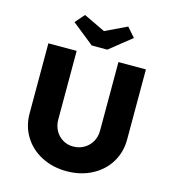

<svg xmlns="http://www.w3.org/2000/svg" viewBox="-131 -1027 1028 1141"><g transform="rotate(15 383.0 -456.5)"><path d="M83.2 -269V-700.4H257.2V-278Q257.2 -240.6 273.8 -210.4Q290.4 -180.2 319.2 -163.1Q347.9 -146 383.2 -146Q419.9 -146 449.6 -163.1Q479.4 -180.2 496.8 -210.3Q514.2 -240.5 514.2 -278V-700.4H683.2V-269Q683.2 -190.4 644.5 -127.7Q605.9 -65 537.2 -29.5Q468.6 6 383.2 6Q297.8 6 229.2 -29.5Q160.7 -65 121.9 -127.7Q83.2 -190.4 83.2 -269ZM200.4 -862.4 250.4 -919.4 398.2 -848.6H368.2L516 -919.4L566 -862.4L431 -754.6H335.4Z"/></g></svg>

Font: Easer Grotesk Variable
Style: Regular
Weight: 400
Designer: Boardeaser, Bonnie Shaver-Troup, Thomas Jockin
Foundry: Lexend
Version: Version 1.001;Glyphs 3.1.2 (3151)